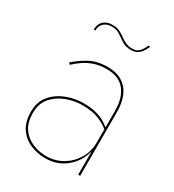

<svg xmlns="http://www.w3.org/2000/svg" viewBox="-161 -733 756 835"><g transform="rotate(30 217.5 -315.0)"><path d="M50 -135Q50 -181 75.5 -211Q101 -241 140.5 -256Q180 -271 221 -271Q272 -271 306 -256.5Q340 -242 358 -225V-235Q348 -244 330.5 -255Q313 -266 286.5 -273.5Q260 -281 221 -281Q176 -281 134.5 -264.5Q93 -248 66.5 -216Q40 -184 40 -135Q40 -83 62.5 -51Q85 -19 120.5 -4.5Q156 10 193 10Q244 10 281.5 -14Q319 -38 339.5 -77Q360 -116 360 -160H355Q355 -117 333.5 -80.5Q312 -44 275 -22Q238 0 193 0Q158 0 125 -13.5Q92 -27 71 -56.5Q50 -86 50 -135ZM84 -395Q103 -413 124.5 -427.5Q146 -442 173 -451Q200 -460 233 -460Q295 -460 325 -422.5Q355 -385 355 -320V0H365V-320Q365 -365 351 -398.5Q337 -432 307.5 -451Q278 -470 233 -470Q178 -470 140 -448Q102 -426 77 -403ZM98 -581 106 -580Q106 -593 111.5 -604.5Q117 -616 129.5 -623.5Q142 -631 162 -631Q185 -631 201.5 -619.5Q218 -608 236.5 -596Q255 -584 282 -584Q297 -584 309 -589.5Q321 -595 330.5 -607Q340 -619 348 -637L340 -640Q329 -616 317.5 -604Q306 -592 284 -592Q264 -592 249.5 -599Q235 -606 222.5 -615.5Q210 -625 195.5 -632Q181 -639 160 -639Q138 -639 124 -630.5Q110 -622 104 -609Q98 -596 98 -581Z"/></g></svg>

Font: Jost Thin
Style: Regular
Weight: 250
Version: Version 3.710